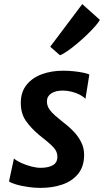

<svg xmlns="http://www.w3.org/2000/svg" viewBox="-20 -909 508 937"><path d="M177.5 8Q148.5 8 117 3.5Q85.5 -1 60.5 -8.2Q35.5 -15.5 24 -23.5L48 -135.5Q62 -123.5 85 -113.2Q108 -103 133 -96.5Q158 -90 178 -90Q215 -90 237.5 -102.5Q260 -115 260 -144Q260 -162 251 -176.5Q242 -191 222.2 -208.2Q202.5 -225.5 170 -251Q130.5 -284.5 106 -319.8Q81.5 -355 81.5 -407Q81.5 -460 109.8 -495Q138 -530 185 -547Q232 -564 288.5 -564Q314.5 -564 340.2 -561.2Q366 -558.5 386.5 -554.2Q407 -550 416 -545.5L397 -426.5Q388.5 -436.5 370.8 -446Q353 -455.5 330.8 -461.2Q308.5 -467 286.5 -467Q251 -467 230 -453Q209 -439 209 -414Q209 -393.5 220.5 -376.5Q232 -359.5 250 -344.2Q268 -329 288 -312.5Q318 -290 341 -265.5Q364 -241 377.2 -213.2Q390.5 -185.5 390.5 -153.5Q390.5 -96.5 361.5 -60.8Q332.5 -25 284.2 -8.5Q236 8 177.5 8ZM272.5 -639.5 225 -681 381.5 -889 467.5 -812Q461 -800 443.8 -780.2Q426.5 -760.5 403.2 -738.2Q380 -716 355.5 -695.5Q331 -675 309 -659.8Q287 -644.5 272.5 -639.5Z"/></svg>

Font: Merriweather Sans SemiBold
Style: Italic
Weight: 600
Italic angle: -7.5°
Designer: Eben Sorkin
Foundry: Eben Sorkin
Version: Version 2.001